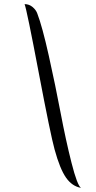

<svg xmlns="http://www.w3.org/2000/svg" viewBox="-20 -740 460 922"><path d="M98.1 -720.2Q120.1 -720.2 136.7 -706.1Q153.3 -691.9 159.2 -674.8Q182.6 -614.3 214.4 -472.2Q246.1 -330.1 271 -198.5Q295.9 -66.9 323.5 42Q351.1 150.9 369.1 162.1Q326.2 154.8 296.9 112.8Q267.6 70.8 242.2 -22Q222.7 -92.3 165.8 -392.1Q108.9 -691.9 98.1 -720.2Z"/></svg>

Font: Dancing Script OT
Style: Regular
Weight: 400
Foundry: Pablo Impallari. www.impallari.com
Version: Version 1.000